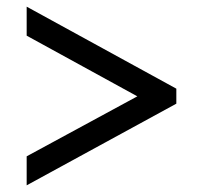

<svg xmlns="http://www.w3.org/2000/svg" viewBox="-20 -646 609 576"><path d="M60 -90 509 -335V-380L60 -626V-539L392 -357L60 -177Z"/></svg>

Font: Noto Serif Thai Black
Style: Regular
Weight: 900
Designer: Monotype Design Team
Foundry: Monotype Imaging Inc.
Version: Version 2.002